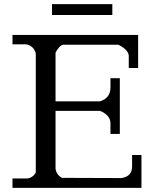

<svg xmlns="http://www.w3.org/2000/svg" viewBox="-20 -903 750 923"><path d="M520 -883V-831H230V-883ZM461 -416Q511 -432 511 -482V-527H556V-259H511V-310Q511 -349 461 -370H247V-91Q252 -62 278 -48L563 -47Q615 -54 615 -103V-158H660V0H40V-45H111Q139 -49 152 -74V-645Q149 -662 136.5 -674.5Q124 -687 105 -690H40V-735H644V-576H599V-637Q595 -665 549 -688H283Q266 -685 247 -650V-416Z"/></svg>

Font: Sawarabi Mincho
Style: Regular
Weight: 400
Version: Version 1.00